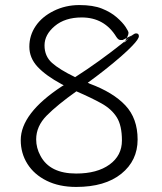

<svg xmlns="http://www.w3.org/2000/svg" viewBox="-20 -727 640 759"><path d="M282 -366Q206 -312 164.5 -270Q123 -228 123 -176Q123 -142 140 -111Q177 -41 281 -41Q364 -41 413 -76.5Q462 -112 462 -171.5Q462 -231 441.5 -263.5Q421 -296 381.5 -318Q342 -340 282 -366ZM303 -658Q237 -658 196.5 -624Q156 -590 156 -547.5Q156 -505 185.5 -478.5Q215 -452 277 -422Q371 -482 470 -561L474 -564L471 -558L490 -577L507 -591L503 -588Q512 -595 518 -595Q529 -595 529 -584Q529 -573 503 -546Q469 -510 392 -449Q359 -423 327 -400L335 -396Q427 -362 475.5 -310.5Q524 -259 524 -175.5Q524 -92 459.5 -40Q395 12 281 12Q214 12 164.5 -12.5Q115 -37 88.5 -79Q62 -121 62 -173Q62 -279 225 -386L232 -390L224 -394Q161 -428 128.5 -463Q96 -498 96 -542.5Q96 -587 121 -624Q146 -661 192.5 -684Q239 -707 293.5 -707Q348 -707 383 -693Q418 -679 441.5 -658.5Q465 -638 476.5 -620.5Q488 -603 488 -597.5Q488 -592 485 -585L481 -577L465 -569H455Q448 -569 440 -581Q393 -658 303 -658ZM474 -564 490 -577 493 -579Q498 -585 503 -588L481 -577Z"/></svg>

Font: Moon Stars Kai HW Light
Style: Regular
Weight: 300
Designer: GuiWonder
Version: Version 1.101